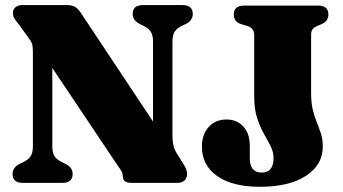

<svg xmlns="http://www.w3.org/2000/svg" viewBox="-20 -720 1351 756"><path d="M266 -35Q266 0 225.5 0H70Q29.5 0 29.5 -35Q29.5 -60.5 57 -74.5L67.5 -79.5Q88 -88.5 98.8 -102.2Q109.5 -116 109.5 -144.5V-515Q109.5 -536.5 106 -547.5Q102.5 -558.5 91.5 -572L53 -625.5Q42.5 -638 36.8 -647.2Q31 -656.5 31 -668.5Q31 -683 41 -691.5Q51 -700 67 -700H241Q259.5 -700 271.5 -695Q283.5 -690 296.5 -672L582.5 -241.5V-555.5Q582.5 -583.5 572.2 -597.2Q562 -611 540.5 -620.5L530 -625.5Q502.5 -640 502.5 -665Q502.5 -700 543 -700H698.5Q739 -700 739 -665Q739 -639.5 711.5 -625.5L701 -620.5Q680 -611.5 669.5 -597.8Q659 -584 659 -555.5V-185.5Q659 -144.5 673.5 -120.5L699 -79.5Q710.5 -61.5 713.5 -52.8Q716.5 -44 716.5 -35Q716.5 -19 706.5 -9.5Q696.5 0 680 0H495Q463.5 0 463.5 -27.5Q463.5 -36 458.8 -44.8Q454 -53.5 438.5 -75.5L186 -452.5V-144Q186 -116.5 196.2 -102.8Q206.5 -89 228 -79.5L238.5 -74.5Q266 -60.5 266 -35ZM1251 -142.5Q1251 -71 1185 -27.8Q1119 15.5 1003 15.5Q895.5 15.5 835.2 -26.8Q775 -69 775 -143Q775 -190.5 801.5 -220Q828 -249.5 872.5 -249.5Q912 -249.5 937.8 -222.2Q963.5 -195 963.5 -145.5V-97.5Q963.5 -40.5 1010 -40.5Q1057 -40.5 1057 -97Q1057 -122 1045.5 -144.5Q1034 -167 1019 -193.5Q1004 -220 992.5 -255Q981 -290 981 -339.5V-581.5Q981 -609 955 -617.5L928 -625.5Q900.5 -634.5 900.5 -663Q900.5 -698 941.5 -698H1232Q1273 -698 1273 -663Q1273 -637 1246.5 -625L1229 -618Q1217 -612.5 1211 -605Q1205 -597.5 1205 -583.5V-355Q1205 -315 1211.8 -287.2Q1218.5 -259.5 1227.8 -237.2Q1237 -215 1244 -193Q1251 -171 1251 -142.5Z"/></svg>

Font: Fraunces 72pt S050 Black
Style: Regular
Weight: 900
Version: Version 1.000; ttfautohint (v1.8.3)